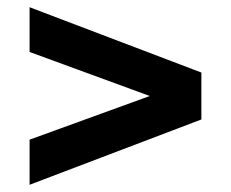

<svg xmlns="http://www.w3.org/2000/svg" viewBox="-20 -616 639 532"><path d="M538 -415V-285L62 -104V-229L395 -350L62 -472V-596Z"/></svg>

Font: mBank
Style: Bold
Weight: 700
Designer: Julieta Ulanovsky
Foundry: Julieta Ulanovsky
Version: Version 7.200